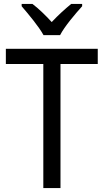

<svg xmlns="http://www.w3.org/2000/svg" viewBox="-20 -964 532 984"><path d="M203 -784H288C311 -829 366 -893 401 -932V-944H345C311 -916 280 -888 245 -851C213 -886 177 -921 146 -944H91V-932C127 -890 179 -828 203 -784ZM290 0V-636H481V-714H10V-636H202V0Z"/></svg>

Font: Noto Sans Thai Looped SemiCondensed
Style: Regular
Weight: 400
Width: 4
Designer: Sasikarn Vongin, Ben Mitchell
Foundry: The Fontpad Ltd
Version: Version 1.001